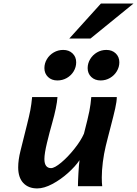

<svg xmlns="http://www.w3.org/2000/svg" viewBox="-20 -1030 758 1062"><path d="M419.9 -144Q397 -109.9 356.2 -73.2Q315.4 -36.6 269.5 -12.2Q223.6 12.2 186 12.2Q137.2 12.2 108.9 -17.8Q80.6 -47.9 80.6 -104.5Q80.6 -145.5 93.3 -195.8L128.9 -338.4Q141.6 -388.7 147.7 -420.4Q153.8 -452.1 157.7 -493.2H297.9Q294.4 -440.4 268.1 -347.7Q254.4 -300.3 240 -240.5Q225.6 -180.7 225.6 -150.4Q225.6 -125 235.1 -112.5Q244.6 -100.1 262.2 -100.1Q281.7 -100.1 318.4 -130.6Q355 -161.1 390.9 -206.1Q426.8 -251 444.3 -290.5Q466.8 -377 474.4 -415.8Q481.9 -454.6 484.9 -493.2H626Q626 -469.2 617.4 -430.9Q608.9 -392.6 590.8 -323.7Q584.5 -299.3 577.9 -273.9Q571.3 -248.5 564.9 -222.2Q554.7 -179.7 548.8 -133.3Q543 -86.9 543 -48.8Q543 -17.6 545.4 0H411.1Q411.1 -22.9 413.8 -72Q416.5 -121.1 419.9 -144ZM536.6 -585Q504.9 -585 484.9 -604.2Q464.8 -623.5 464.8 -653.3Q464.8 -679.7 478.8 -702.9Q492.7 -726.1 516.4 -740Q540 -753.9 568.4 -753.9Q600.1 -753.9 620.1 -734.6Q640.1 -715.3 640.1 -685.5Q640.1 -659.2 626.2 -636Q612.3 -612.8 588.6 -598.9Q564.9 -585 536.6 -585ZM297.4 -585Q265.6 -585 245.6 -604.2Q225.6 -623.5 225.6 -653.3Q225.6 -679.7 239.5 -702.9Q253.4 -726.1 277.3 -740Q301.3 -753.9 329.6 -753.9Q361.3 -753.9 381.3 -734.6Q401.4 -715.3 401.4 -685.5Q401.4 -658.7 387.5 -635.5Q373.5 -612.3 349.6 -598.6Q325.7 -585 297.4 -585ZM718.3 -1010.3 480.5 -816.9H363.3L538.1 -1010.3Z"/></svg>

Font: Lesson One
Style: Bold Italic
Weight: 700
Italic angle: -14°
Designer: But Ko, Victor Gaultney, Annie Olsen, Julie Remington, Don Collingsworth, Eric Hays, Becca Hirsbrunner
Version: Version 1.100